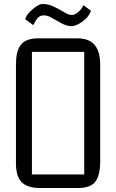

<svg xmlns="http://www.w3.org/2000/svg" viewBox="-20 -942 582 962"><path d="M366 -750Q427 -750 454.5 -716.5Q482 -683 482 -617V-136Q482 -64 458 -32Q434 0 371 0H179Q83 0 66 -72Q60 -94 60 -121V-617Q60 -684 82 -714Q107 -750 171 -750ZM140 -68H402V-682H140ZM436 -888Q428 -865 408 -846Q368 -811 336 -811Q312 -811 280.5 -829.5Q249 -848 232.5 -856.5Q216 -865 199.5 -865Q183 -865 172 -855Q161 -845 147 -816L106 -846Q113 -868 133 -886Q170 -922 194 -922Q218 -922 238.5 -913.5Q259 -905 277.5 -894.5Q296 -884 311 -875.5Q326 -867 340.5 -867Q355 -867 372.5 -882Q390 -897 398 -916Z"/></svg>

Font: Kelly Slab
Style: Regular
Weight: 400
Designer: Denis Masharov
Foundry: Denis Masharov
Version: Version 1.001